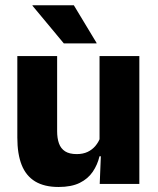

<svg xmlns="http://www.w3.org/2000/svg" viewBox="-20 -707 606 738"><path d="M199.6 -491.4V-202.7Q199.6 -175.7 206.6 -155.9Q213.6 -136.1 230.1 -125.4Q246.7 -114.7 275 -114.7Q299.1 -114.7 316.9 -123.2Q334.6 -131.7 346.7 -146.1Q358.9 -160.5 365 -177.9L388.7 -106.4H362.5Q354.7 -73.5 336.4 -46.6Q318.1 -19.7 286.3 -4Q254.5 11.7 205.1 11.7Q150.6 11.7 115.3 -9.5Q80.1 -30.8 63.3 -72.9Q46.6 -115 46.6 -178.1V-491.4ZM515.6 -491.4V0H363.3L368.3 -122.9L362.6 -137.2V-491.4ZM263.8 -686.8 351.3 -541.8V-540.2H225.3L104.9 -684.9V-686.8Z"/></svg>

Font: Anek Latin Medium
Style: Regular
Weight: 500
Designer: Yesha Goshar
Foundry: Ek Type
Version: Version 1.003